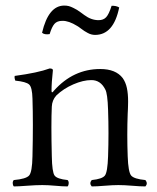

<svg xmlns="http://www.w3.org/2000/svg" viewBox="-20 -668 565 693"><path d="M335.9 -595.2Q353 -595.2 363 -605.7Q373 -616.2 382.8 -647Q398.9 -647.9 410.2 -641.1Q390.1 -542 323.2 -542Q317.4 -542 310.8 -543.5Q304.2 -544.9 296.6 -549.1Q289.1 -553.2 284.4 -556.2Q279.8 -559.1 271.5 -565.4Q263.2 -571.8 258.8 -574.2Q228 -593.3 205.1 -592.8Q186 -592.8 176.5 -581.8Q167 -570.8 159.2 -544.9Q140.1 -542 131.8 -549.8Q154.8 -647.9 211.9 -647.9Q220.7 -647.9 228.3 -646Q235.8 -644 244.9 -639.4Q253.9 -634.8 258.1 -632.3Q262.2 -629.9 272.2 -622.6Q282.2 -615.2 284.2 -613.8Q309.1 -595.2 335.9 -595.2ZM174.8 -340.8Q244.6 -418.9 341.8 -418.9Q397.9 -418.9 422.9 -386.2Q433.6 -371.1 438 -350.3Q442.4 -329.6 442.4 -301.3Q442.4 -294.9 442.1 -286.6Q441.9 -278.3 441.7 -273.4Q441.4 -268.6 440.9 -257.8Q438 -180.7 440.9 -104Q442.9 -46.9 453.4 -34.4Q463.9 -22 504.9 -18.1Q514.6 -5.9 504.9 4.9Q485.8 4.9 457 2.4Q428.2 0 407.2 0Q387.2 0 358.2 2.4Q329.1 4.9 311 4.9Q301.3 -6.3 311 -18.1Q349.1 -22 358.6 -34.4Q368.2 -46.9 370.1 -104Q373 -188 370.1 -271Q368.2 -331.1 359.9 -345.2Q342.8 -379.4 309.1 -378.9Q280.3 -378.9 244.6 -363.5Q209 -348.1 183.1 -323.2Q168 -306.2 167 -283.2Q164.1 -223.1 167 -104Q168 -46.9 177 -34.4Q186 -22 224.1 -18.1Q228 -14.2 228 -7.1Q228 0 224.1 4.9Q206.1 4.9 179.4 2.4Q152.8 0 132.8 0Q109.9 0 77.9 2.4Q45.9 4.9 29.8 4.9Q25.9 0 25.9 -7.1Q25.9 -14.2 29.8 -18.1Q73.7 -22 85 -34.4Q96.2 -46.9 97.2 -104Q100.1 -225.1 97.2 -312Q96.2 -353 85.2 -363Q74.2 -373 35.2 -377Q31.2 -388.2 33.2 -394Q117.2 -405.3 159.2 -420.9Q171.4 -420.9 170.9 -414.1Q166 -370.1 166 -340.8Q166 -328.6 174.8 -340.8Z"/></svg>

Font: Linux Libertine Display
Style: Regular
Weight: 400
Designer: Philipp H. Poll
Foundry: Philipp H. Poll
Version: Version 5.0.9